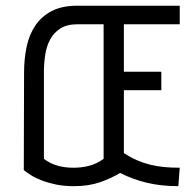

<svg xmlns="http://www.w3.org/2000/svg" viewBox="-20 -636 681 666"><path d="M396.5 -36.1Q366.2 -17.6 326.9 -3.9Q287.6 9.8 236.3 9.8Q202.6 9.8 175 4.2Q147.5 -1.5 125.7 -9.8Q104 -18.1 88.4 -27.8Q72.8 -37.6 62.5 -45.9L63.5 -384.8Q63.5 -432.1 72.5 -474.4Q81.5 -516.6 103 -548.1Q124.5 -579.6 159.9 -597.9Q195.3 -616.2 248.5 -616.2H603.5V-551.8H409.7V-387.2H539.6V-323.2H409.7V-105Q432.1 -90.3 454.3 -80.6Q476.6 -70.8 500.2 -64.9Q523.9 -59.1 549.3 -56.6Q574.7 -54.2 603.5 -54.2L598.6 9.8Q538.6 9.8 489 -2.2Q439.5 -14.2 396.5 -36.1ZM339.4 -551.8H248.5Q211.9 -551.8 189.2 -537.1Q166.5 -522.5 153.8 -498.8Q141.1 -475.1 136.7 -445.1Q132.3 -415 132.3 -384.8V-85Q152.8 -69.3 178 -61.8Q203.1 -54.2 235.4 -54.2Q263.2 -54.2 289.6 -61Q315.9 -67.9 339.4 -85Z"/></svg>

Font: Aubrey
Style: Regular
Weight: 400
Designer: Gayaneh Bagdasaryan | Cyreal.org
Foundry: Gayaneh Bagdasaryan | Cyreal.org
Version: Version 1.000